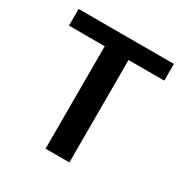

<svg xmlns="http://www.w3.org/2000/svg" viewBox="-124 -599 668 698"><g transform="rotate(30 210.0 -250.0)"><path d="M160 0V-430H10V-500H410V-430H260V0Z"/></g></svg>

Font: Scada
Style: Regular
Weight: 400
Designer: Jovanny Lemonad
Foundry: Jovanny Lemonad
Version: Version 4.100;PS 004.100;hotconv 1.0.88;makeotf.lib2.5.64775